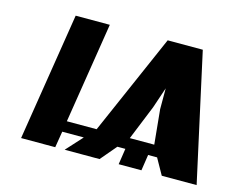

<svg xmlns="http://www.w3.org/2000/svg" viewBox="-79 -647 956 766"><g transform="rotate(15 399.0 -264.0)"><path d="M62 0H203L214 -67H303L242 0H386L442 -66H475L465 0H559L569 -66H606L643 0H787L671 -528H526L344 -112H221L287 -528H146ZM481 -112 539 -255 568 -341V-255L582 -112Z"/></g></svg>

Font: Aerodynamic
Style: Obl
Weight: 500
Designer: Google
Version: Version 2.000980; 2014